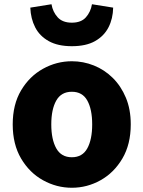

<svg xmlns="http://www.w3.org/2000/svg" viewBox="-20 -872 677 906"><path d="M319 14Q247 14 183 -21.5Q119 -57 79.5 -124Q40 -191 40 -285Q40 -379 79.5 -445.5Q119 -512 183 -547.5Q247 -583 319 -583Q373 -583 423 -563Q473 -543 512 -504.5Q551 -466 574 -411Q597 -356 597 -285Q597 -191 557.5 -124Q518 -57 454.5 -21.5Q391 14 319 14ZM319 -130Q369 -130 392 -172Q415 -214 415 -285Q415 -356 392 -397.5Q369 -439 319 -439Q269 -439 245.5 -397.5Q222 -356 222 -285Q222 -214 245.5 -172Q269 -130 319 -130ZM319 -654Q253 -654 210 -678Q167 -702 146 -743Q125 -784 123 -836L223 -852Q229 -816 252 -790.5Q275 -765 319 -765Q363 -765 385.5 -790.5Q408 -816 414 -852L514 -836Q513 -784 492 -743Q471 -702 428.5 -678Q386 -654 319 -654Z"/></svg>

Font: Source Han Sans CN Heavy
Style: Regular
Weight: 900
Designer: Ryoko NISHIZUKA 西塚涼子 (kana, bopomofo & ideographs); Paul D. Hunt (Latin, Greek & Cyrillic); Sandoll Communications 산돌커뮤니
Foundry: Adobe
Version: Version 2.000;hotconv 1.0.107;makeotfexe 2.5.65593